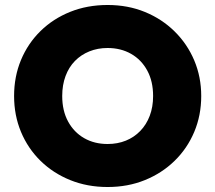

<svg xmlns="http://www.w3.org/2000/svg" viewBox="-20 -735 863 770"><path d="M411.5 15Q330 15 261.5 -12.8Q193 -40.5 142.5 -90Q92 -139.5 64.2 -206Q36.5 -272.5 36.5 -350Q36.5 -428 64.2 -494.5Q92 -561 142.5 -610.5Q193 -660 261.5 -687.5Q330 -715 411.5 -715Q493 -715 561.2 -687Q629.5 -659 680.2 -609Q731 -559 759 -492.8Q787 -426.5 787 -350Q787 -272.5 759 -206Q731 -139.5 680.2 -90Q629.5 -40.5 561.2 -12.8Q493 15 411.5 15ZM411.5 -157.5Q451.5 -157.5 484.8 -171Q518 -184.5 542.5 -209.8Q567 -235 580.5 -270.5Q594 -306 594 -350Q594 -409 570.5 -452.2Q547 -495.5 505.8 -519Q464.5 -542.5 411.5 -542.5Q372 -542.5 338.5 -529Q305 -515.5 280.5 -490.5Q256 -465.5 242.8 -429.8Q229.5 -394 229.5 -350Q229.5 -291 253 -247.8Q276.5 -204.5 317.5 -181Q358.5 -157.5 411.5 -157.5Z"/></svg>

Font: Geologica ExtraBold
Style: Regular
Weight: 800
Designer: Sindre Bremnes, Frode Helland
Foundry: Monokrom Skriftforlag AS
Version: Version 1.010;gftools[0.9.28]